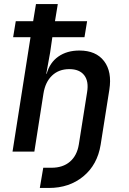

<svg xmlns="http://www.w3.org/2000/svg" viewBox="-20 -750 640 950"><path d="M177 180 194 80H235Q291 80 326 50Q361 20 370 -35L411 -294Q420 -348 396.5 -378Q373 -408 323 -408Q271 -408 237.5 -376Q204 -344 195 -287L150 0H42L131 -566H45L58 -645H144L158 -730H266L252 -645H411L398 -566H239L228 -490L209 -385H211Q226 -440 268.5 -470Q311 -500 373 -500Q455 -500 495 -447.5Q535 -395 521 -306L478 -34Q462 65 392.5 122.5Q323 180 222 180Z"/></svg>

Font: JetBrains Mono NL SemiBold
Style: Italic
Weight: 600
Italic angle: -9°
Monospace: yes
Designer: Philipp Nurullin, Konstantin Bulenkov
Foundry: JetBrains
Version: Version 2.305; ttfautohint (v1.8.4.7-5d5b)